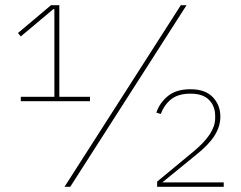

<svg xmlns="http://www.w3.org/2000/svg" viewBox="-20 -718 925 738"><path d="M60 -329V-346H189V-683H185L60 -578L49 -591L176 -698H208V-346H326V-329ZM228 0 675 -698H697L250 0ZM840 0H584V-20L723 -135Q807 -204 807 -263V-273Q807 -310 783.5 -334Q760 -358 712 -358Q665 -358 638 -336.5Q611 -315 598 -280L581 -285Q593 -322 625 -348.5Q657 -375 712 -375Q769 -375 798 -344.5Q827 -314 827 -270Q827 -232 804.5 -196.5Q782 -161 734 -123L604 -17H840Z"/></svg>

Font: IBM Plex Sans Devanagari Thin
Style: Regular
Weight: 100
Designer: Mike Abbink, Paul van der Laan, Pieter van Rosmalen, Erin McLaughlin
Foundry: Bold Monday
Version: Version 1.1